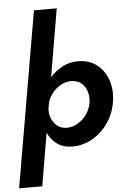

<svg xmlns="http://www.w3.org/2000/svg" viewBox="-72 -826 721 1091"><g transform="rotate(-5 288.5 -280.0)"><path d="M433 -230Q427 -194 406 -164Q385 -134 354 -116Q323 -98 288 -99Q246 -101 221 -134Q196 -167 197 -212L204 -252Q219 -299 257.5 -330Q296 -361 339 -361Q374 -361 396.5 -342.5Q419 -324 428.5 -294Q438 -264 433 -230ZM567 -230Q576 -296 556 -350.5Q536 -405 493 -437.5Q450 -470 388 -470Q340 -470 299.5 -449Q259 -428 228 -393L294 -780H164L-8 220H124L175 -81Q193 -41 228 -15.5Q263 10 315 10Q377 10 431 -21.5Q485 -53 521.5 -107.5Q558 -162 567 -230Z"/></g></svg>

Font: Jost* 600 Semi Italic
Style: Italic
Weight: 600
Italic angle: -10°
Version: Version 3.200; ttfautohint (v0.97) -l 8 -r 50 -G 200 -x 14 -